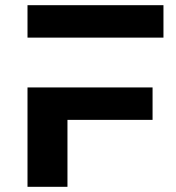

<svg xmlns="http://www.w3.org/2000/svg" viewBox="-20 -720 679 740"><path d="M86 0H240V-258H568V-383H86ZM86 -575H610V-700H86Z"/></svg>

Font: Montserrat-Alt1
Style: Bold
Weight: 700
Designer: Differentunic
Foundry: Differentunic
Version: Version 7.222